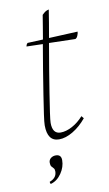

<svg xmlns="http://www.w3.org/2000/svg" viewBox="-88 -613 486 860"><g transform="rotate(-10 155.5 -183.5)"><path d="M143 12Q90 12 90 -61Q90 -74 95 -109.5Q100 -145 108 -196Q116 -247 125.5 -305.5Q135 -364 145 -421L71 -423Q73 -434 79 -438L149 -441Q154 -470 158.5 -497.5Q163 -525 167 -550Q175 -558 181.5 -562.5Q188 -567 198 -569Q194 -542 188.5 -510Q183 -478 177 -443L308 -449Q308 -442 303.5 -431Q299 -420 292 -418L173 -421Q163 -364 153.5 -306.5Q144 -249 136 -198.5Q128 -148 123 -113Q118 -78 118 -67Q118 -17 155 -17Q180 -17 208 -32Q236 -47 259 -73L268 -62Q240 -28 206.5 -8Q173 12 143 12ZM72 202Q68 200 68 192Q101 180 101 150Q101 140 96.5 135.5Q92 131 87.5 125.5Q83 120 83 108Q83 95 92.5 87.5Q102 80 115 80Q140 80 140 106Q140 137 120.5 165.5Q101 194 72 202Z"/></g></svg>

Font: Petrona Thin
Style: Italic
Weight: 100
Italic angle: -9°
Designer: Ringo R. Seeber
Foundry: Ringo R. Seeber
Version: Version 2.001; ttfautohint (v1.8.3)